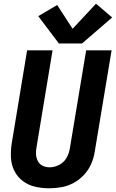

<svg xmlns="http://www.w3.org/2000/svg" viewBox="-20 -1006 624 1034"><path d="M245 8Q278 8 311.5 2Q345 -4 376.5 -21Q408 -38 432.5 -64.5Q457 -91 471 -123Q485 -155 490 -188L581 -735H444L356 -206Q352 -180 338 -155.5Q324 -131 298.5 -118Q273 -105 247 -105Q227 -105 209.5 -113.5Q192 -122 183.5 -139Q175 -156 174 -175.5Q173 -195 177 -215L263 -735H126L43 -233Q37 -194 39 -156Q41 -118 57.5 -85.5Q74 -53 103 -31Q132 -9 169 -0.5Q206 8 245 8ZM422 -772 584 -912 497 -986 371 -851 288 -979 186 -919 297 -772Z"/></svg>

Font: Iosevka Sparkle XBdObl
Style: Regular
Weight: 800
Italic angle: -9°
Designer: Belleve Invis
Foundry: Belleve Invis
Version: Version 4.5.0; ttfautohint (v1.8.3)